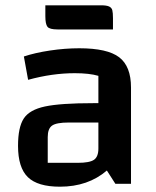

<svg xmlns="http://www.w3.org/2000/svg" viewBox="-20 -693 590 724"><path d="M474 -363V0H415L383 -50Q312 11 206 11Q122 11 85 -25Q48 -61 48 -143Q48 -213 69.5 -246Q91 -279 149.5 -291.5Q208 -304 332 -304H351V-407Q317 -417 262 -417Q177 -417 86 -392L70 -480Q112 -494 168.5 -502.5Q225 -511 279 -511Q385 -511 429.5 -477Q474 -443 474 -363ZM351 -133V-231H239Q193 -231 176.5 -219.5Q160 -208 160 -176V-79H273Q318 -79 334.5 -90.5Q351 -102 351 -133ZM151 -632V-673H361Q382 -673 391.5 -668.5Q401 -664 403.5 -654.5Q406 -645 406 -624V-582H197Q167 -582 159 -592Q151 -602 151 -632Z"/></svg>

Font: Changa Medium
Style: Regular
Weight: 500
Designer: Eduardo Rodriguez Tunni
Foundry: Eduardo Rodriguez Tunni
Version: Version 2.002; ttfautohint (v1.5) -l 8 -r 50 -G 150 -x 14 -H